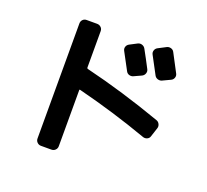

<svg xmlns="http://www.w3.org/2000/svg" viewBox="-139 -950 1279 1185"><g transform="rotate(20 500.0 -358.0)"><path d="M636.7 -718.8Q667 -664.1 697.3 -605.5Q704.1 -592.8 699.2 -578.6Q694.3 -564.5 680.7 -557.6L631.8 -535.2Q619.1 -529.3 605.5 -533.2Q591.8 -537.1 585 -549.8Q583 -552.7 524.4 -663.1Q517.6 -675.8 522 -689Q526.4 -702.1 539.1 -709L587.9 -734.4Q601.6 -741.2 615.7 -736.3Q629.9 -731.4 636.7 -718.8ZM762.7 -774.4Q775.4 -781.2 790 -777.3Q804.7 -773.4 811.5 -759.8Q823.2 -737.3 845.2 -695.8Q867.2 -654.3 874 -641.1Q880.9 -627.9 876 -614.3Q871.1 -600.6 858.4 -594.7L806.6 -570.3Q793.9 -564.5 779.8 -568.8Q765.6 -573.2 758.8 -585.9Q727.5 -644.5 697.3 -701.2Q690.4 -713.9 694.8 -727.5Q699.2 -741.2 711.9 -748ZM242.2 63.5Q227.5 63.5 217.3 53.2Q207 43 207 28.3V-727.5Q207 -742.2 216.8 -752.4Q226.6 -762.7 242.2 -762.7H310.5Q325.2 -762.7 335.9 -752.9Q346.7 -743.2 346.7 -727.5V-488.3Q346.7 -483.4 351.6 -481.4Q597.7 -421.9 858.4 -329.1Q872.1 -324.2 878.4 -310.5Q884.8 -296.9 879.9 -283.2L860.4 -223.6Q856.4 -210 842.8 -204.1Q829.1 -198.2 815.4 -203.1Q588.9 -284.2 351.6 -343.8Q346.7 -345.7 346.7 -340.8V28.3Q346.7 43 336.4 53.2Q326.2 63.5 310.5 63.5Z"/></g></svg>

Font: Rounded-L Mgen+ 1mn bold
Style: Bold
Weight: 700
Designer: [Source Han Sans]
Ryoko NISHIZUKA  (kana & ideographs); Paul D. Hunt (Latin, Greek & Cyrillic); Wenlong ZHANG  (bopomofo
Version: Version 1.059.20150602